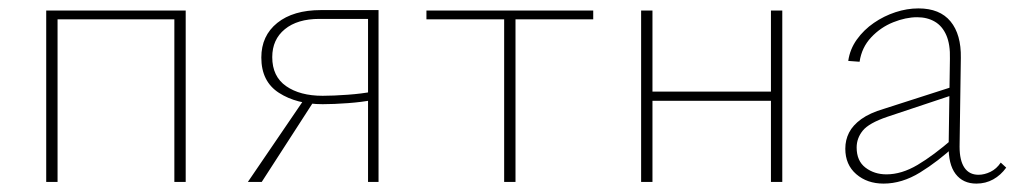

<svg xmlns="http://www.w3.org/2000/svg" viewBox="-20 -433 2419 457"><path d="M395 0V-408H422V0ZM90 0V-408H117V0ZM103 -387V-408H409V-387Z M856 0V-388H740Q688 -388 658 -363.5Q628 -339 628 -297Q628 -251 661 -228Q694 -205 748 -205Q773 -205 807.5 -207.5Q842 -210 867 -215V-195Q842 -190 808 -187.5Q774 -185 748 -185Q686 -185 644 -212Q602 -239 602 -296Q602 -348 640 -378.5Q678 -409 744 -409H881V0ZM570 0 707 -201 727 -192 603 0Z M1180 0V-408H1207V0ZM995 -387V-408H1392V-387Z M1815 0V-408H1842V0ZM1506 0V-408H1533V0ZM1519 -193V-215H1828V-193Z M2304 4Q2272 4 2254.5 -19Q2237 -42 2238 -87L2241 -293Q2242 -327 2232.5 -349Q2223 -371 2205 -381.5Q2187 -392 2163 -392Q2136 -392 2106 -380Q2076 -368 2053.5 -344Q2031 -320 2026 -286L1999 -288Q2003 -316 2019.5 -339Q2036 -362 2060 -378.5Q2084 -395 2111.5 -404Q2139 -413 2166 -413Q2217 -413 2242.5 -382Q2268 -351 2267 -295L2264 -84Q2264 -51 2275.5 -34Q2287 -17 2309 -17Q2323 -17 2337.5 -24Q2352 -31 2362 -46L2375 -34Q2362 -16 2344 -6Q2326 4 2304 4ZM2083 4Q2044 4 2018 -18.5Q1992 -41 1992 -79Q1992 -100 2001 -117.5Q2010 -135 2030 -149.5Q2050 -164 2084 -174L2252 -228L2257 -210L2092 -155Q2048 -140 2033.5 -122Q2019 -104 2019 -82Q2019 -50 2040 -34Q2061 -18 2090 -18Q2126 -18 2164 -40.5Q2202 -63 2248 -103L2254 -87Q2213 -49 2170 -22.5Q2127 4 2083 4Z"/></svg>

Font: Ysabeau Office Thin
Style: Regular
Weight: 250
Designer: Christian Thalmann (Catharsis Fonts)
Version: Version 2.001;gftools[0.9.30]; featfreeze: tnum,lnum,ss02